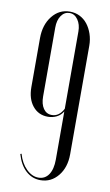

<svg xmlns="http://www.w3.org/2000/svg" viewBox="-83 -750 460 801"><g transform="rotate(10 147.0 -350.0)"><path d="M251 -580V-121Q251 -65 221.5 -29Q192 7 147 7Q112 7 85.5 -17Q59 -41 46 -86L51 -88Q62 -49 86 -25.5Q110 -2 137 -2Q165 -2 180.5 -25Q196 -48 196 -89V-293Q186 -276 169 -267.5Q152 -259 132 -259Q92 -259 67.5 -289Q43 -319 43 -369V-576Q43 -633 72.5 -670Q102 -707 147 -707Q170 -707 189 -697.5Q208 -688 221.5 -671Q235 -654 243 -630.5Q251 -607 251 -580ZM196 -304V-631Q196 -661 182 -681Q168 -701 147 -701Q125 -701 111.5 -681.5Q98 -662 98 -631V-339Q98 -307 111 -288Q124 -269 147 -269Q178 -269 196 -304Z"/></g></svg>

Font: Moniqa Cond Display
Style: Regular
Weight: 400
Width: 3
Designer: Rajesh Rajput
Foundry: Rajesh Rajput
Version: Version 1.000